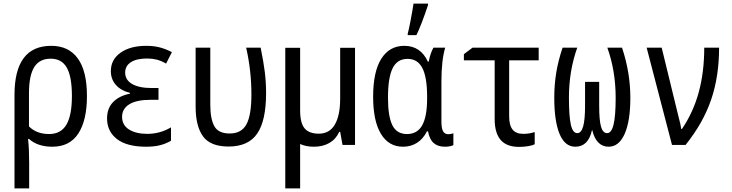

<svg xmlns="http://www.w3.org/2000/svg" viewBox="-20 -800 4040 1060"><path d="M60 -276Q60 -547 263 -547Q359 -547 409.5 -477.5Q460 -408 460 -270Q460 -136 412.5 -63Q365 10 269 10Q188 10 140 -33H135Q141 22 141 98V240H60ZM377 -270Q377 -376 349 -426Q321 -476 260 -476Q198 -476 169 -429.5Q140 -383 140 -286V-102Q182 -60 251 -60Q316 -60 346.5 -111.5Q377 -163 377 -270Z M571 -146Q571 -202 604.5 -236.5Q638 -271 698 -283V-287Q647 -300 619.5 -331.5Q592 -363 592 -407Q592 -471 645.5 -509Q699 -547 788 -547Q828 -547 861.5 -538.5Q895 -530 929 -512L897 -449Q869 -465 844.5 -471Q820 -477 792 -477Q734 -477 702.5 -456.5Q671 -436 671 -399Q671 -359 709 -336.5Q747 -314 819 -314H855V-249H812Q733 -249 693.5 -224Q654 -199 654 -155Q654 -109 692.5 -85Q731 -61 793 -61Q864 -61 924 -97V-23Q895 -6 862.5 2Q830 10 787 10Q680 10 625.5 -32.5Q571 -75 571 -146Z M1060 -212V-537H1141V-222Q1141 -143 1163.5 -103Q1186 -63 1248 -63Q1313 -63 1340.5 -113.5Q1368 -164 1368 -278Q1368 -409 1339 -537H1419Q1435 -459 1442 -402Q1449 -345 1449 -286Q1449 -134 1400 -62.5Q1351 9 1242 9Q1142 9 1101 -47Q1060 -103 1060 -212Z M1940 -536V0H1871L1858 -72H1853Q1834 -31 1798 -10.5Q1762 10 1713 10Q1669 10 1637 -5V240H1555V-268V-536H1637V-190Q1637 -120 1662 -91Q1687 -62 1740 -62Q1799 -62 1828.5 -112Q1858 -162 1858 -257V-536Z M2040 -266Q2040 -404 2085 -475.5Q2130 -547 2212 -547Q2302 -547 2342 -460H2347Q2356 -507 2373 -537H2438Q2417 -468 2417 -349V-129Q2417 -92 2426 -75.5Q2435 -59 2455 -59Q2468 -59 2483 -64V1Q2477 5 2464 7.5Q2451 10 2436 10Q2397 10 2374 -10.5Q2351 -31 2343 -75H2337Q2317 -34 2283 -12Q2249 10 2205 10Q2126 10 2083 -61Q2040 -132 2040 -266ZM2338 -256V-267Q2338 -373 2312 -424Q2286 -475 2230 -475Q2173 -475 2147.5 -423Q2122 -371 2122 -261Q2122 -158 2146 -109Q2170 -60 2227 -60Q2284 -60 2311 -108.5Q2338 -157 2338 -256ZM2231 -614Q2237 -635 2247.5 -690.5Q2258 -746 2263 -780H2343V-772Q2306 -661 2279 -606H2231Z M2711 -142V-467H2541V-501L2589 -537H2954V-467H2791V-158Q2791 -108 2810 -84.5Q2829 -61 2869 -61Q2902 -61 2932 -71V-4Q2921 3 2895.5 7Q2870 11 2846 11Q2777 11 2744 -27.5Q2711 -66 2711 -142Z M3040 -260Q3040 -333 3051 -399.5Q3062 -466 3086 -537H3167Q3121 -409 3121 -261Q3121 -159 3131.5 -112Q3142 -65 3167 -65Q3189 -65 3199.5 -102Q3210 -139 3210 -215V-348H3288V-215Q3288 -137 3298 -101Q3308 -65 3332 -65Q3356 -65 3367.5 -113Q3379 -161 3379 -260Q3379 -408 3333 -537H3414Q3460 -400 3460 -260Q3460 -131 3428.5 -60.5Q3397 10 3340 10Q3306 10 3283 -13.5Q3260 -37 3250 -81H3248Q3228 10 3156 10Q3099 10 3069.5 -60Q3040 -130 3040 -260Z M3550 -537H3633L3713 -209L3724 -164Q3739 -108 3741 -88H3745Q3808 -181 3838 -292Q3868 -403 3868 -537H3950Q3950 -378 3906 -249.5Q3862 -121 3765 0H3690Z"/></svg>

Font: Noto Sans Mono UI Cond
Style: Regular
Weight: 400
Width: 3
Monospace: yes
Designer: Monotype Design team
Foundry: Monotype Imaging Inc.
Version: Version 1.000